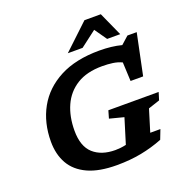

<svg xmlns="http://www.w3.org/2000/svg" viewBox="-162 -1078 1180 1234"><g transform="rotate(-20 428.0 -461.5)"><path d="M452.5 -82.5Q468.5 -82.5 487.2 -84.5Q506 -86.5 526 -91L578.5 -261.5L481.5 -286.5L496.5 -338.5H840.5L824.5 -286.5L746 -260.5L700 -110.5H769.5L744.5 -46Q673.5 -18 596.5 -3Q519.5 12 429 12Q307.5 12 230.5 -23.5Q153.5 -59 117 -123.2Q80.5 -187.5 80.5 -274.5Q80.5 -404 136.2 -504.2Q192 -604.5 301.5 -661.8Q411 -719 572.5 -719Q657 -719 724 -701.5L776 -748H839.5L781 -466.5H695L689 -595.5Q661 -609 627.2 -613.8Q593.5 -618.5 555.5 -618.5Q450 -618.5 381.8 -576Q313.5 -533.5 280.2 -459.2Q247 -385 247 -289Q247 -182 302.2 -132.2Q357.5 -82.5 452.5 -82.5ZM377 -772 550 -935H662L735.5 -772H646L587.5 -855.5L478 -772Z"/></g></svg>

Font: Newsreader Caption SemiBold
Style: Italic
Weight: 600
Italic angle: -17°
Designer: Hugues Gentile
Foundry: Production Type
Version: Version 1.001